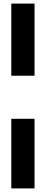

<svg xmlns="http://www.w3.org/2000/svg" viewBox="-20 -930 256 1070"><path d="M43 -910H172.5V-508H43ZM43 -268H172.5V120H43Z"/></svg>

Font: Big Shoulders Stencil Display ExtraBold
Style: Regular
Weight: 800
Designer: Patric King
Foundry: XO Type Co
Version: Version 1.000